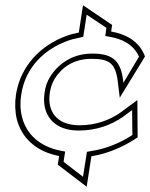

<svg xmlns="http://www.w3.org/2000/svg" viewBox="-20 -589 572 731"><path d="M41 -230C36 -196 37 -165 44 -135C62 -65 116 -12 205 5L200 38L310 122L328 6C390 -4 446 -29 490 -57L504 -66L503 -208L438 -160C398 -132 345 -112 283 -112C263 -112 244 -115 228 -121C186 -137 160 -176 170 -238C173 -256 179 -274 188 -289C215 -332 260 -365 328 -365C394 -365 419 -350 428 -282L436 -217L532 -374L528 -384C503 -438 453 -460 403 -469L407 -494L296 -569L280 -465C265 -462 247 -458 232 -452C139 -418 59 -342 41 -230ZM61 -230C77 -333 149 -401 236 -433C249 -438 265 -442 280 -445L297 -449L310 -533L385 -483L381 -452L397 -449C444 -441 487 -421 509 -374V-373L450 -274L448 -288C438 -363 402 -385 331 -385C256 -385 202 -346 171 -297C159 -278 153 -258 150 -238C139 -168 169 -121 219 -102C237 -95 258 -92 280 -92C347 -92 403 -113 448 -144L483 -170L484 -75L481 -73C439 -46 386 -23 328 -14L311 -11L296 84L222 27L228 -12L212 -15C129 -31 80 -80 64 -143C57 -170 56 -198 61 -230Z"/></svg>

Font: Charger Pro
Style: OlObl
Weight: 900
Designer: Jasper
Foundry: Cannot Into Space Fonts
Version: Version 1.09